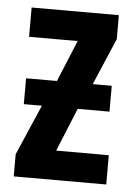

<svg xmlns="http://www.w3.org/2000/svg" viewBox="-45 -578 428 614"><g transform="rotate(5 169.5 -271.5)"><path d="M312 -543V-466L248 -316H309V-233H207L150 -94H319V0H22V-71L92 -233H34V-316H133L188 -449H32V-543Z"/></g></svg>

Font: Noto Sans ExtraCondensed SemiBold
Style: Regular
Weight: 600
Width: 2
Designer: Monotype Design Team
Foundry: Monotype Imaging Inc.
Version: Version 2.013; ttfautohint (v1.8.4.7-5d5b)